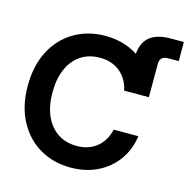

<svg xmlns="http://www.w3.org/2000/svg" viewBox="-118 -932 1038 1058"><g transform="rotate(15 400.5 -403.0)"><path d="M562 -474.6V-668.5Q562 -743.2 602.8 -780.8Q643.6 -818.4 727.1 -818.4Q751 -818.4 769.8 -818.4Q788.6 -818.4 801.3 -818.4V-709.5Q793 -709.5 775.9 -709.5Q758.8 -709.5 744.6 -709.5Q717.8 -709.5 705.8 -698.5Q693.8 -687.5 693.8 -663.6V-474.6ZM377 11.7Q277.3 11.7 199.5 -34.2Q121.6 -80.1 77.1 -164.6Q32.7 -249 32.7 -363.3Q32.7 -478.5 76.9 -563Q121.1 -647.5 199.2 -693.4Q277.3 -739.3 377 -739.3Q439.9 -739.3 493.9 -720.7Q547.9 -702.1 589.6 -667.2Q631.3 -632.3 658.2 -583.7Q685.1 -535.2 693.8 -474.6H552.7Q545.9 -507.8 530.3 -533.9Q514.6 -560.1 492.2 -578.1Q469.7 -596.2 441.2 -605.7Q412.6 -615.2 378.9 -615.2Q314.5 -615.2 268.6 -584Q222.7 -552.7 198.2 -496.3Q173.8 -439.9 173.8 -363.3Q173.8 -287.1 198.2 -231Q222.7 -174.8 268.6 -143.6Q314.5 -112.3 378.9 -112.3Q412.6 -112.3 440.9 -121.6Q469.2 -130.9 491.7 -148.9Q514.2 -167 529.8 -192.9Q545.4 -218.8 552.7 -252H693.8Q685.1 -191.9 658.2 -143.3Q631.3 -94.7 589.4 -60.1Q547.4 -25.4 493.7 -6.8Q439.9 11.7 377 11.7Z"/></g></svg>

Font: Inter Cardless Display
Style: Bold
Weight: 700
Designer: Rasmus Andersson
Foundry: rsms
Version: Version 4.001;git-9221beed3